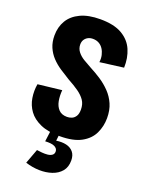

<svg xmlns="http://www.w3.org/2000/svg" viewBox="-165 -752 813 1062"><g transform="rotate(20 241.5 -221.0)"><path d="M246 14Q176 14 131 -6Q86 -26 62 -59Q38 -92 31.5 -133Q25 -174 32 -214L172 -230Q169 -196 174.5 -166.5Q180 -137 197.5 -118.5Q215 -100 247 -100Q261 -100 274.5 -105.5Q288 -111 297 -125Q306 -139 306 -164Q306 -196 291 -218Q276 -240 249 -259Q222 -278 185 -298Q155 -316 126.5 -335Q98 -354 76 -377.5Q54 -401 41 -431Q28 -461 28 -500Q28 -550 51 -588.5Q74 -627 120.5 -649Q167 -671 237 -671Q318 -671 365.5 -643Q413 -615 433 -568Q453 -521 451 -464L312 -446Q315 -468 310.5 -487.5Q306 -507 296 -522.5Q286 -538 270.5 -546.5Q255 -555 235 -555Q218 -555 205.5 -548Q193 -541 186 -529.5Q179 -518 179 -502Q179 -478 193.5 -459.5Q208 -441 230.5 -427.5Q253 -414 277 -401Q310 -384 342 -363Q374 -342 400.5 -314.5Q427 -287 442.5 -251.5Q458 -216 458 -169Q458 -121 438 -79Q418 -37 371.5 -11.5Q325 14 246 14ZM122 215 154 129Q168 131 184.5 132.5Q201 134 217 132.5Q233 131 243.5 123.5Q254 116 254 102Q254 92 249 85.5Q244 79 235 74.5Q226 70 212 68.5Q198 67 180 68L190 -8H242L236 44Q269 39 295 45Q321 51 336.5 69.5Q352 88 352 119Q352 158 331.5 182.5Q311 207 277 218.5Q243 230 202.5 229Q162 228 122 215Z"/></g></svg>

Font: Bricolage Grotesque Condensed ExtraBold
Style: Regular
Weight: 800
Width: 3
Designer: Mathieu Triay
Foundry: Atelier Triay
Version: Version 1.000;gftools[0.9.30]